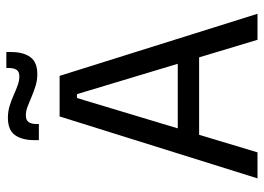

<svg xmlns="http://www.w3.org/2000/svg" viewBox="-136 -716 851 620"><g transform="rotate(-90 290.0 -405.5)"><path d="M24.5 0 224.5 -639H355.5L556 0H472L296.5 -583H284L108.5 0ZM144.5 -188.5V-257.5H435.5V-188.5ZM361 -711Q341.5 -711 323.5 -716.5Q305.5 -722 288.8 -729.2Q272 -736.5 257 -742.2Q242 -748 228 -748Q212.5 -748 206.2 -739Q200 -730 200 -712.5V-706H148V-721Q148 -760 164.2 -783Q180.5 -806 220.5 -806Q240 -806 258.2 -800.5Q276.5 -795 293 -787.5Q309.5 -780 324.8 -774.5Q340 -769 353.5 -769Q369 -769 375 -778Q381 -787 381 -804.5V-811H432.5V-795.5Q432.5 -756.5 416.2 -733.8Q400 -711 361 -711Z"/></g></svg>

Font: Anek Bangla Medium
Style: Regular
Weight: 400
Version: Version 1.003